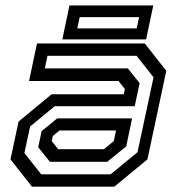

<svg xmlns="http://www.w3.org/2000/svg" viewBox="-20 -704 666 724"><path d="M100.5 0 19.5 -103 50 -245.5 174.5 -348.5H446.5L451 -368L427 -398.5H89.5L119.5 -540H526L607 -437L536 -103L411 0ZM168 -94 124 -149 137 -209.5 195.5 -257.5H478L456 -152L384.5 -94ZM135.5 -46.5H397L498.5 -130L559 -412.5L495 -493.5H159L149 -446H462L506.5 -390.5L488 -303.5H186.5L93.5 -227L72 -127ZM199.5 -141.5H372L409 -172L417.5 -212H204.5L179 -191L175 -172ZM215 -555.5 242 -683.5H558L531 -555.5ZM271.5 -597H495.5L504.5 -639.5H280.5Z"/></svg>

Font: Tourney Medium
Style: Italic
Weight: 500
Italic angle: -12°
Version: Version 1.015